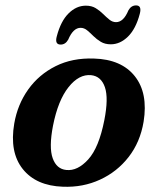

<svg xmlns="http://www.w3.org/2000/svg" viewBox="-20 -696 594 728"><path d="M336.5 -474Q440.5 -471 491.2 -407Q542 -343 524.5 -234.5Q511.5 -157 467.8 -100.8Q424 -44.5 359.2 -14.8Q294.5 15 218.5 12Q117 8.5 66.2 -55.2Q15.5 -119 34 -227.5Q46.5 -300 87 -356.8Q127.5 -413.5 191 -445.2Q254.5 -477 336.5 -474ZM231.5 -51.5Q274 -47 314.5 -91.5Q355 -136 375.5 -240Q392 -323.5 377.8 -365.2Q363.5 -407 325.5 -411Q279.5 -415.5 239.8 -365.5Q200 -315.5 181 -219.5Q165 -137 179.8 -96Q194.5 -55 231.5 -51.5ZM400 -528Q378 -528 362.2 -537.5Q346.5 -547 334.2 -559.2Q322 -571.5 310.5 -581Q299 -590.5 285.5 -590.5Q257.5 -590.5 238.5 -545.5Q228 -527 210 -527Q186.5 -527 195.5 -559Q210.5 -616 240 -645.2Q269.5 -674.5 305.5 -674.5Q327.5 -674.5 343 -665Q358.5 -655.5 370.8 -643.2Q383 -631 394.8 -621.5Q406.5 -612 420 -612Q448.5 -612 467 -657Q477.5 -675.5 496 -675.5Q518.5 -675.5 510 -643.5Q495 -586.5 465.2 -557.2Q435.5 -528 400 -528Z"/></svg>

Font: Fraunces 9pt S050 SemiBold
Style: Italic
Weight: 600
Italic angle: -16°
Version: Version 1.000; ttfautohint (v1.8.3)